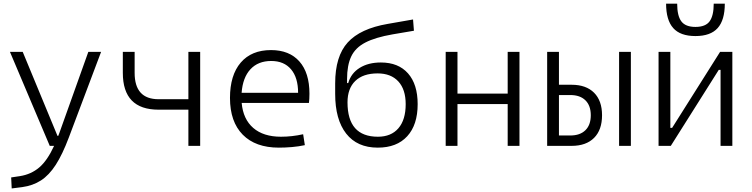

<svg xmlns="http://www.w3.org/2000/svg" viewBox="-20 -803 4142 1057"><path d="M44.4 234.4 41.5 173.8 90.3 166.5Q151.4 156.7 195.8 119.1Q240.2 81.5 277.8 0H253.9L34.7 -517.6H105L296.4 -55.2H300.8Q303.7 -62.5 306.6 -70.3L466.3 -517.6H536.6L358.9 -45.9Q323.7 47.4 286.9 104.5Q250 161.6 205.3 190.4Q160.6 219.2 102.1 227.1Z M853 -199.2Q656.2 -199.2 656.2 -401.9V-517.6H721.2V-401.9Q721.2 -256.8 853 -256.8H1017.1V-517.6H1082V0H1017.1V-199.2Z M1515.1 9.8Q1386.7 9.8 1316.4 -61.5Q1246.1 -132.8 1246.1 -263.7Q1246.1 -389.2 1305.2 -458.3Q1364.3 -527.3 1472.2 -527.3Q1572.8 -527.3 1628.2 -464.8Q1683.6 -402.3 1683.6 -287.1Q1683.6 -256.8 1680.7 -236.3H1310.5Q1318.4 -147 1374.3 -98.6Q1430.2 -50.3 1526.9 -50.3Q1587.4 -50.3 1648.9 -64L1658.2 -3.9Q1624.5 3.4 1587.2 6.6Q1549.8 9.8 1515.1 9.8ZM1473.1 -467.3Q1400.9 -467.3 1358.6 -421.6Q1316.4 -376 1310.1 -292H1621.1Q1621.1 -375.5 1582.3 -421.4Q1543.5 -467.3 1473.1 -467.3Z M2059.6 9.8Q1946.3 9.8 1885.7 -67.6Q1825.2 -145 1825.2 -286.1V-343.8Q1825.2 -493.2 1894.3 -569.3Q1963.4 -645.5 2114.3 -671.4L2253.9 -695.8L2258.8 -633.8L2141.1 -613.8Q2045.9 -597.2 1991.2 -568.8Q1936.5 -540.5 1913.6 -492.2Q1890.6 -443.8 1890.6 -367.7V-345.7H1897Q1912.6 -399.9 1960.2 -429.4Q2007.8 -459 2076.7 -459Q2173.3 -459 2226.3 -398.9Q2279.3 -338.9 2279.3 -229.5Q2279.3 -115.7 2221.9 -53Q2164.6 9.8 2059.6 9.8ZM2060.5 -50.3Q2133.3 -50.3 2173.3 -96.9Q2213.4 -143.6 2213.4 -229.5Q2213.4 -310.5 2172.9 -354.7Q2132.3 -398.9 2058.6 -398.9Q1979 -398.9 1936 -357.4Q1893.1 -315.9 1893.1 -239.3Q1893.1 -50.3 2060.5 -50.3Z M2433.6 0V-517.6H2498.5V-287.6H2774.9V-517.6H2839.8V0H2774.9V-230H2498.5V0Z M2992.2 0V-517.6H3057.1V-336.4H3127Q3206.5 -336.4 3250.5 -292.5Q3294.4 -248.5 3294.4 -168.5Q3294.4 -87.9 3250.5 -43.9Q3206.5 0 3127 0ZM3388.2 0V-517.6H3453.1V0ZM3119.6 -279.8H3057.1V-57.1H3119.6Q3173.3 -57.1 3202.9 -86.2Q3232.4 -115.2 3232.4 -168.5Q3232.4 -221.7 3202.9 -250.7Q3173.3 -279.8 3119.6 -279.8Z M3605.5 0V-517.6H3670.4V-99.1H3680.2L3944.3 -517.6H4011.7V0H3946.8V-418.5H3937L3672.9 0ZM3808.6 -604.5Q3725.1 -604.5 3686 -648.7Q3647 -692.9 3647 -782.7H3708Q3708 -715.8 3731 -685.3Q3753.9 -654.8 3808.6 -654.8Q3864.3 -654.8 3886.7 -685.8Q3909.2 -716.8 3909.2 -782.7H3970.2Q3970.2 -692.4 3930.9 -648.4Q3891.6 -604.5 3808.6 -604.5Z"/></svg>

Font: Caskaydia Cove Light
Style: Regular
Weight: 300
Monospace: yes
Designer: Aaron Bell
Foundry: Saja Typeworks
Version: Version 4.300; ttfautohint (v1.8.3)